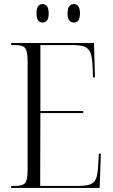

<svg xmlns="http://www.w3.org/2000/svg" viewBox="-20 -926 555 946"><path d="M35 0V-10H57Q92 -10 104 -24.5Q116 -39 116 -91V-623Q116 -674 104 -689Q92 -704 57 -704H35V-714H443L448 -545H438L436 -602Q434 -644 425.5 -666Q417 -688 396.5 -696Q376 -704 337 -704H179V-379H390V-369H179L178 -10H365Q404 -10 424 -17.5Q444 -25 452.5 -44.5Q461 -64 463 -101L467 -169H477L471 0ZM344 -815Q330 -815 321.5 -825Q313 -835 313 -860Q313 -885 321.5 -895.5Q330 -906 344 -906Q357 -906 365.5 -895.5Q374 -885 374 -860Q374 -835 365.5 -825Q357 -815 344 -815ZM189 -815Q176 -815 168 -825Q160 -835 160 -860Q160 -885 168 -895.5Q176 -906 189 -906Q203 -906 211.5 -895.5Q220 -885 220 -860Q220 -835 211.5 -825Q203 -815 189 -815Z"/></svg>

Font: Noto Serif Display Condensed Light
Style: Regular
Weight: 300
Width: 3
Designer: Monotype Design Team
Foundry: Monotype Imaging Inc.
Version: Version 2.009